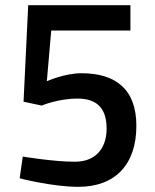

<svg xmlns="http://www.w3.org/2000/svg" viewBox="-20 -712 600 742"><path d="M71 -319 141 -304C141 -304 204 -331 280 -331C351 -331 392 -297 392 -215C392 -136 347 -87 270 -87C186 -87 68 -107 68 -107L56 -23C56 -23 181 10 283 10C425 10 507 -76 507 -226C507 -367 427 -429 295 -429C229 -429 161 -398 161 -398L178 -594H484V-692H89Z"/></svg>

Font: RazerF5 SemiBold
Style: Regular
Weight: 600
Foundry: Razer Inc.
Version: Version 2